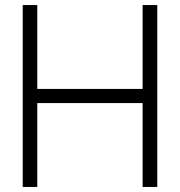

<svg xmlns="http://www.w3.org/2000/svg" viewBox="-20 -740 712 760"><path d="M127.5 0V-332H544.5V0H602.5V-720H544.5V-388H127.5V-720H70V0Z"/></svg>

Font: Hauora Light
Style: Regular
Weight: 300
Designer: Wayne Shih
Foundry: WCYS
Version: Version 1.001;hotconv 1.0.109;makeotfexe 2.5.65596